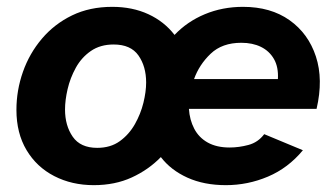

<svg xmlns="http://www.w3.org/2000/svg" viewBox="-20 -529 974 561"><path d="M640 12Q576 12 527.5 -10Q479 -32 450 -70Q414 -33 365 -10.5Q316 12 254 12Q190 12 138.5 -14.5Q87 -41 57.5 -90.5Q28 -140 28 -208Q28 -265 47 -319Q66 -373 102.5 -416Q139 -459 190.5 -484Q242 -509 308 -509Q367 -509 413.5 -487.5Q460 -466 490 -427Q527 -466 578.5 -487.5Q630 -509 690 -509Q771 -509 826 -470Q881 -431 903 -364Q925 -297 905 -211H532Q534 -179 547.5 -153Q561 -127 587 -112.5Q613 -98 651 -98Q678 -98 706 -105.5Q734 -113 752 -137L865 -90Q822 -38 763 -13Q704 12 640 12ZM264 -97Q303 -97 330 -116.5Q357 -136 374 -166Q391 -196 399 -228.5Q407 -261 407 -288Q407 -335 384.5 -367Q362 -399 312 -399Q273 -399 245.5 -380Q218 -361 201.5 -331Q185 -301 177.5 -268.5Q170 -236 170 -209Q170 -162 192.5 -129.5Q215 -97 264 -97ZM547 -298H792Q794 -333 780.5 -356.5Q767 -380 742.5 -392Q718 -404 685 -404Q629 -404 595.5 -372Q562 -340 547 -298Z"/></svg>

Font: Atkinson Hyperlegible Next
Style: Bold Italic
Weight: 700
Italic angle: -12°
Designer: Elliott Scott, Megan Eiswerth, Linus Boman, Theodore Petrosky, Letters from Sweden
Foundry: Applied Design Works, Letters from Sweden
Version: Version 2.001